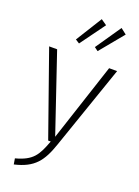

<svg xmlns="http://www.w3.org/2000/svg" viewBox="-179 -853 817 1128"><g transform="rotate(20 229.5 -288.5)"><path d="M253 -778 151 -614 176 -598 289 -753ZM380 -769 271 -610 294 -593 416 -741ZM442 -522H392L232 -35L67 -522H17L201 0H217C182 95 158 137 53 165L59 201C180 173 222 116 261 2Z"/></g></svg>

Font: Fira Sans ExtraLight
Style: Regular
Weight: 200
Designer: bBox Type GmbH & Carrois Corporate GbR & Edenspiekermann AG
Foundry: bBox Type GmbH & Carrois Corporate GbR & Edenspiekermann AG
Version: Version 4.300;PS 004.300;hotconv 1.0.88;makeotf.lib2.5.64775